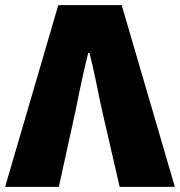

<svg xmlns="http://www.w3.org/2000/svg" viewBox="-31 -731 704 751"><path d="M197 -711H445L653 0H437L368 -300Q360 -335 349 -391Q331 -479 319 -524H314Q297 -457 280 -374L265 -300L199 0H-11Z"/></svg>

Font: Nebula Sans Black
Style: Regular
Weight: 900
Designer: Paul D. Hunt for Adobe (as Source Sans)
Foundry: Nebula Entertainment & Broadcasting LLC
Version: Version 1.010